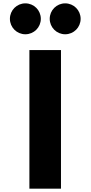

<svg xmlns="http://www.w3.org/2000/svg" viewBox="-20 -1123 539 1143"><path d="M131 -1103C80 -1103 39 -1062 39 -1011C39 -960 80 -919 131 -919C182 -919 223 -960 223 -1011C223 -1062 182 -1103 131 -1103ZM368 -1103C317 -1103 276 -1062 276 -1011C276 -960 317 -919 368 -919C419 -919 460 -960 460 -1011C460 -1062 419 -1103 368 -1103ZM343 -825H155V0H343Z"/></svg>

Font: Hussar
Style: BdSuprExt
Weight: 700
Foundry: Cannot Into Space Fonts
Version: Version 2.00